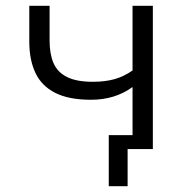

<svg xmlns="http://www.w3.org/2000/svg" viewBox="-20 -514 663 662"><path d="M420 128H355V-48H479V0H420ZM437 0V-214Q407 -192 371 -181Q335 -170 294 -170Q217 -170 170 -194Q123 -218 102 -263Q81 -308 81 -370V-494H151V-374Q151 -328 164.5 -296.5Q178 -265 211 -248.5Q244 -232 300 -232Q342 -232 374.5 -241Q407 -250 437 -271V-494H507V0Z"/></svg>

Font: Nunito Sans 7pt Light
Style: Regular
Weight: 300
Designer: Vernon Adams
Foundry: Vernon Adams
Version: Version 3.101;gftools[0.9.27]